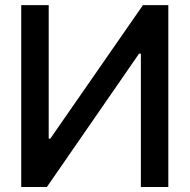

<svg xmlns="http://www.w3.org/2000/svg" viewBox="-20 -748 759 768"><path d="M64.9 -727.5H174.8V-193.4H181.2L551.8 -727.5H653.3V0H543.5V-533.2H536.1L167.5 0H64.9Z"/></svg>

Font: Inter Tight Medium
Style: Regular
Weight: 500
Designer: Rasmus Andersson
Foundry: rsms
Version: Version 3.004; ttfautohint (v1.8.4.7-5d5b)